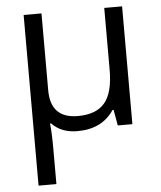

<svg xmlns="http://www.w3.org/2000/svg" viewBox="-54 -582 728 869"><g transform="rotate(-5 309.5 -147.5)"><path d="M167 -186Q167 -58.1 291 -58.1Q374.5 -58.1 413.3 -104.2Q452.1 -150.4 452.1 -253.9V-535.2H533.2V0H466.8L454.1 -71.8H449.2Q395 9.8 283.2 9.8Q210 9.8 167 -35.2H162.1Q167 5.9 167 84V240.2H85.9V-535.2H167Z"/></g></svg>

Font: HunimalSansv1.5
Style: Regular
Weight: 400
Foundry: Ascender Corporation
Version: Version 1.10